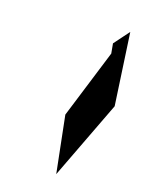

<svg xmlns="http://www.w3.org/2000/svg" viewBox="-117 -841 549 715"><g transform="rotate(20 157.0 -484.0)"><path d="M228 -718 235 -680 152 -408 196 -188 314 -500 274 -780Z"/></g></svg>

Font: bitstorm
Style: maxcnobl
Weight: 400
Version: Version 0.2